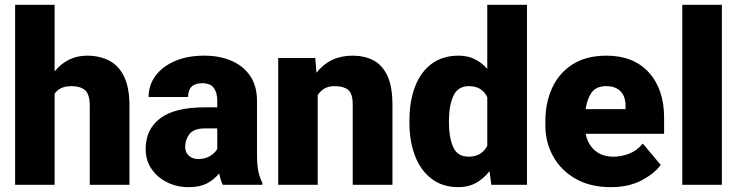

<svg xmlns="http://www.w3.org/2000/svg" viewBox="-20 -770 3082 800"><path d="M207.5 -750V-472.2Q232.4 -503.4 266.6 -520.8Q300.8 -538.1 342.3 -538.1Q394.5 -538.1 434.6 -517.6Q474.6 -497.1 497.1 -450.9Q519.5 -404.8 519.5 -328.1V0H354V-329.1Q354 -377.4 334.2 -394.3Q314.5 -411.1 278.8 -411.1Q252 -411.1 234.9 -402.8Q217.8 -394.5 207.5 -379.4V0H43V-750Z M908.2 0Q898.9 -19 893.1 -47.4Q874 -23.4 844 -6.8Q814 9.8 766.1 9.8Q717.3 9.8 676.5 -10.3Q635.7 -30.3 611.3 -66.2Q586.9 -102.1 586.9 -148.9Q586.9 -230.5 647 -276.6Q707 -322.8 834.5 -322.8H885.3V-350.6Q885.3 -383.8 870.8 -403.6Q856.4 -423.3 822.3 -423.3Q763.7 -423.3 763.7 -365.7H599.1Q599.1 -415 627.7 -453.9Q656.2 -492.7 708.5 -515.4Q760.7 -538.1 831.1 -538.1Q894 -538.1 943.6 -517.1Q993.2 -496.1 1022 -454.3Q1050.8 -412.6 1050.8 -349.6V-133.3Q1050.8 -81.5 1056.6 -54.9Q1062.5 -28.3 1073.2 -8.3V0ZM805.2 -107.4Q835.4 -107.4 856 -120.4Q876.5 -133.3 885.3 -149.4V-234.9H833.5Q787.6 -234.9 769.5 -211.4Q751.5 -188 751.5 -157.7Q751.5 -135.3 766.8 -121.3Q782.2 -107.4 805.2 -107.4Z M1375 -411.1Q1349.1 -411.1 1331.8 -401.1Q1314.5 -391.1 1303.7 -373.5V0H1139.2V-528.3H1293.5L1298.8 -466.8Q1354 -538.1 1449.2 -538.1Q1498.5 -538.1 1535.9 -518.6Q1573.2 -499 1594.2 -454.1Q1615.2 -409.2 1615.2 -332.5V0H1449.7V-333Q1449.7 -380.9 1430.2 -396Q1410.6 -411.1 1375 -411.1Z M1686 -257.8V-268.1Q1686 -348.6 1709.5 -409.4Q1732.9 -470.2 1778.6 -504.2Q1824.2 -538.1 1891.6 -538.1Q1928.7 -538.1 1958.3 -523.4Q1987.8 -508.8 2010.3 -482.9V-750H2175.8V0H2027.3L2019.5 -56.6Q1995.6 -25.9 1963.9 -8.1Q1932.1 9.8 1890.6 9.8Q1823.7 9.8 1778.1 -25.1Q1732.4 -60.1 1709.2 -120.6Q1686 -181.2 1686 -257.8ZM1850.6 -268.1V-257.8Q1850.6 -198.7 1867.9 -158Q1885.3 -117.2 1932.6 -117.2Q1987.3 -117.2 2010.3 -162.6V-365.2Q1988.3 -411.1 1933.6 -411.1Q1887.7 -411.1 1869.1 -370.4Q1850.6 -329.6 1850.6 -268.1Z M2524.9 9.8Q2439 9.8 2377.9 -25.4Q2316.9 -60.5 2284.7 -118.9Q2252.4 -177.2 2252.4 -246.6V-265.1Q2252.4 -342.3 2280.8 -404.1Q2309.1 -465.8 2366 -502Q2422.9 -538.1 2507.3 -538.1Q2619.6 -538.1 2683.3 -468.3Q2747.1 -398.4 2747.1 -279.3V-212.4H2420.4Q2429.2 -168.5 2459 -142.8Q2488.8 -117.2 2535.6 -117.2Q2569.3 -117.2 2602.1 -129.9Q2634.8 -142.6 2658.2 -171.9L2732.9 -83Q2708.5 -48.3 2654.8 -19.3Q2601.1 9.8 2524.9 9.8ZM2505.9 -411.1Q2463.9 -411.1 2444.8 -384Q2425.8 -356.9 2420.4 -315.4H2586.4V-328.1Q2586.9 -367.2 2565.9 -389.2Q2544.9 -411.1 2505.9 -411.1Z M2987.8 -750V0H2822.8V-750Z"/></svg>

Font: Vazirmatn FD Black
Style: Regular
Weight: 900
Designer: Saber Rastikerdar
Foundry: Saber Rastikerdar
Version: Version 33.003